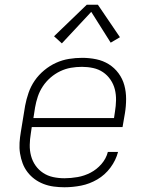

<svg xmlns="http://www.w3.org/2000/svg" viewBox="-20 -782 640 810"><path d="M252 8Q229 8 206.5 5Q184 2 163.5 -6Q143 -14 126 -26.5Q109 -39 96 -56Q83 -73 75.5 -93Q68 -113 64.5 -135Q61 -157 62.5 -180Q64 -203 68 -226L86 -336Q91 -363 100.5 -390.5Q110 -418 126.5 -442Q143 -466 166.5 -485.5Q190 -505 216.5 -517Q243 -529 271 -533.5Q299 -538 327 -538Q357 -538 386 -532Q415 -526 439 -511Q463 -496 480 -473Q497 -450 504.5 -422.5Q512 -395 512 -364.5Q512 -334 507 -304L497 -246H114L110 -219Q106 -195 105.5 -171Q105 -147 111 -124.5Q117 -102 130 -83.5Q143 -65 162 -52.5Q181 -40 204 -35Q227 -30 252 -30Q279 -30 307.5 -35Q336 -40 362 -53.5Q388 -67 408 -90Q428 -113 435 -141H478Q469 -106 446 -75Q423 -44 390.5 -25Q358 -6 322.5 1Q287 8 252 8ZM461 -284 465 -311Q469 -335 469.5 -359Q470 -383 464.5 -405Q459 -427 446 -446Q433 -465 414.5 -477.5Q396 -490 373 -495Q350 -500 326 -500Q326 -500 326 -500Q326 -500 326 -500Q302 -500 279 -496Q256 -492 234 -481.5Q212 -471 193 -454.5Q174 -438 160.5 -417.5Q147 -397 139.5 -374.5Q132 -352 128 -329L121 -284ZM241 -599 208 -629 346 -762H393L486 -625L447 -602L365 -732Z"/></svg>

Font: Iosevka Curly XLtExObl
Style: Regular
Weight: 200
Width: 7
Italic angle: -9°
Monospace: yes
Designer: Belleve Invis
Foundry: Belleve Invis
Version: Version 11.0.1; ttfautohint (v1.8.3)